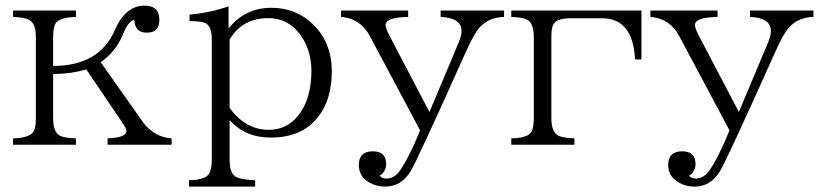

<svg xmlns="http://www.w3.org/2000/svg" viewBox="-20 -530 2943 690"><path d="M252.9 -492.2V-469.2Q196.8 -467.8 180.7 -447.3Q170.9 -433.1 170.9 -396.5V-293Q337.9 -293 393.6 -423.8Q431.6 -509.8 499.5 -509.8Q552.7 -509.8 552.7 -458.5Q552.7 -412.6 507.8 -412.6Q464.4 -412.6 462.9 -458.5Q441.9 -455.6 423.8 -410.6Q397 -344.2 341.8 -306.6L494.6 -89.8Q535.2 -37.1 596.7 -32.7V-9.8H366.7V-32.7Q434.1 -35.6 434.1 -58.6Q434.1 -68.8 422.9 -84.5L290 -280.8Q240.2 -265.1 170.9 -263.7V-105.5Q170.9 -55.2 195.8 -42Q212.4 -34.2 252.9 -32.7V-9.8H26.9V-32.7Q83 -34.2 98.6 -54.7Q108.9 -67.4 108.9 -105.5V-396.5Q108.9 -447.3 84 -459Q66.9 -467.8 26.9 -469.2V-492.2Z M659.2 140.6V117.7Q718.3 116.2 731 94.7Q741.2 80.1 741.2 42.5V-387.2Q741.2 -436.5 717.3 -447.3Q703.1 -454.1 661.1 -454.1V-477.1Q736.3 -484.4 801.3 -507.3V-427.2Q859.9 -502 955.1 -502Q1045.4 -502 1106.4 -440.9Q1172.4 -376.5 1172.4 -273.9Q1172.4 -170.9 1122.1 -108.4Q1064.5 -35.6 953.1 -35.6Q860.8 -35.6 805.2 -98.6V42.5Q805.2 88.9 823.2 102.5Q842.8 116.2 897 117.7V140.6ZM805.2 -141.6Q863.8 -63.5 945.3 -63.5Q1020 -63.5 1063 -130.4Q1099.1 -187.5 1099.1 -274.9Q1099.1 -335.4 1073.2 -382.8Q1028.3 -464.8 942.9 -464.8Q852.1 -464.8 805.2 -388.2Z M1205.6 -492.2H1446.8V-469.2Q1365.7 -467.8 1365.7 -440.4Q1365.7 -428.7 1379.4 -402.3L1523.4 -127.4L1627.4 -375Q1638.7 -401.9 1638.7 -418Q1638.7 -466.3 1563.5 -469.2V-492.2H1791.5V-469.2Q1735.4 -467.8 1701.7 -429.2Q1684.1 -408.7 1656.7 -349.1Q1481 43.5 1455.1 86.4Q1420.9 140.6 1364.7 140.6Q1332 140.6 1306.6 125.5Q1269.5 103.5 1269.5 63.5Q1269.5 13.7 1319.8 13.7Q1367.7 13.7 1367.7 59.6Q1367.7 85.9 1344.7 101.6Q1353 111.8 1368.7 111.8Q1397.5 111.8 1418.5 81.5Q1452.1 31.7 1489.7 -61.5L1308.6 -401.4Q1273.9 -464.8 1205.6 -469.2Z M1817.4 -492.2H2285.2V-316.4H2262.2Q2254.9 -464.4 2143.1 -464.4H2030.3Q1979 -464.4 1968.3 -441.4Q1961.4 -428.7 1961.4 -396.5V-106.9Q1961.4 -54.2 1987.3 -42Q2005.4 -34.2 2044.4 -32.7V-9.8H1817.4V-32.7Q1876.5 -34.2 1889.2 -55.7Q1898.4 -69.3 1898.4 -106.9V-396.5Q1898.4 -447.8 1873.5 -459.5Q1857.9 -467.8 1817.4 -469.2Z M2317.4 -492.2H2558.6V-469.2Q2477.5 -467.8 2477.5 -440.4Q2477.5 -428.7 2491.2 -402.3L2635.3 -127.4L2739.3 -375Q2750.5 -401.9 2750.5 -418Q2750.5 -466.3 2675.3 -469.2V-492.2H2903.3V-469.2Q2847.2 -467.8 2813.5 -429.2Q2795.9 -408.7 2768.6 -349.1Q2592.8 43.5 2566.9 86.4Q2532.7 140.6 2476.6 140.6Q2443.8 140.6 2418.5 125.5Q2381.3 103.5 2381.3 63.5Q2381.3 13.7 2431.6 13.7Q2479.5 13.7 2479.5 59.6Q2479.5 85.9 2456.5 101.6Q2464.8 111.8 2480.5 111.8Q2509.3 111.8 2530.3 81.5Q2564 31.7 2601.6 -61.5L2420.4 -401.4Q2385.7 -464.8 2317.4 -469.2Z"/></svg>

Font: I.MingCP
Style: Regular
Weight: 400
Designer: I.Font Project
Version: Version 8.000; Sep 06, 2022